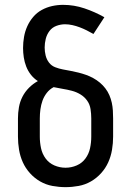

<svg xmlns="http://www.w3.org/2000/svg" viewBox="-20 -763 540 791"><path d="M250 8Q223 8 196 3Q169 -2 145.5 -15.5Q122 -29 103.5 -49.5Q85 -70 74 -94.5Q63 -119 58.5 -146Q54 -173 54 -200V-275Q54 -298 58 -321Q62 -344 72.5 -364.5Q83 -385 99.5 -401.5Q116 -418 136 -429Q119 -440 107 -455.5Q95 -471 88 -489Q81 -507 78 -526.5Q75 -546 75 -565Q75 -588 79 -611Q83 -634 92.5 -655Q102 -676 117 -693.5Q132 -711 152 -722Q172 -733 194.5 -738Q217 -743 240 -743Q285 -743 328 -728.5Q371 -714 410 -692L365 -623Q351 -631 337 -638Q323 -645 308.5 -650.5Q294 -656 278.5 -659.5Q263 -663 248 -663Q230 -663 212.5 -656.5Q195 -650 184 -635.5Q173 -621 168.5 -603Q164 -585 164 -567Q164 -551 168 -534.5Q172 -518 182 -505Q192 -492 207.5 -486Q223 -480 239 -477Q255 -474 271 -471Q287 -468 303 -464Q319 -460 334.5 -454.5Q350 -449 364.5 -441Q379 -433 391.5 -422.5Q404 -412 414 -399Q424 -386 430.5 -371Q437 -356 440.5 -340Q444 -324 445 -307.5Q446 -291 446 -275V-200Q446 -173 441.5 -146Q437 -119 426 -94.5Q415 -70 396.5 -49.5Q378 -29 354.5 -15.5Q331 -2 304 3Q277 8 250 8ZM250 -72Q274 -72 296 -81.5Q318 -91 332 -110Q346 -129 351 -152.5Q356 -176 356 -200V-275Q356 -294 353 -313.5Q350 -333 339 -348.5Q328 -364 311.5 -374Q295 -384 276 -389Q257 -394 238 -397Q219 -400 201 -404Q184 -395 172.5 -380Q161 -365 155 -348Q149 -331 146.5 -312.5Q144 -294 144 -275V-200Q144 -176 149 -152.5Q154 -129 168 -110Q182 -91 204 -81.5Q226 -72 250 -72Z"/></svg>

Font: Iosevka Term Curly Medium
Style: Regular
Weight: 500
Designer: Belleve Invis
Foundry: Belleve Invis
Version: Version 32.3.0